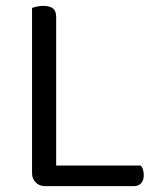

<svg xmlns="http://www.w3.org/2000/svg" viewBox="-20 -633 541 653"><path d="M89 -355H171V-8L133 0Q114 0 101.5 -12.5Q89 -25 89 -44ZM133 0V-70H458Q463 -66 466 -57Q469 -48 469 -37Q469 -20 460 -10Q451 0 436 0ZM171 -295H89V-606Q94 -608 104.5 -610.5Q115 -613 127 -613Q149 -613 160 -604.5Q171 -596 171 -576Z"/></svg>

Font: Baloo Tamma 2
Style: Regular
Weight: 400
Designer: Divya Kowshik, Shuchita Grover and Ek Type
Foundry: Ek Type
Version: Version 1.700